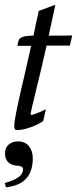

<svg xmlns="http://www.w3.org/2000/svg" viewBox="-32 -538 324 808"><path d="M272 -389 262 -346H164Q143 -252 126 -184Q94 -56 97 -55Q104 -51 161 -78L150 -29Q132 -15 93 -1Q58 11 35 9Q28 8 28 -10Q28 -37 60 -174Q68 -206 99 -345H41L46 -367Q50 -388 109 -388Q112 -405 119.5 -439.5Q127 -474 131 -492L201 -518L173 -388Q270 -388 272 -389ZM-7 250 -12 232Q65 212 65 175Q65 162 48 160Q-11 158 -11 107Q-11 84 4.5 70.5Q20 57 44 57Q73 57 89.5 77Q106 97 106 128Q106 239 -7 250Z"/></svg>

Font: GFS Neohellenic Rg
Style: Italic
Weight: 400
Italic angle: -12°
Designer: Takis Katsoulidis and George D. Matthiopoulos
Foundry: Takis Katsoulidis and George D. Matthiopoulos
Version: Version 1.0